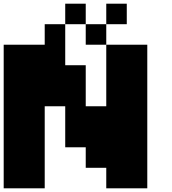

<svg xmlns="http://www.w3.org/2000/svg" viewBox="-20 -1020 929 1040"><path d="M333.3 -666.7H444.4V-444.4H555.6V-777.8H777.8V0H555.6V-111.1H444.4V-222.2H333.3V-444.4H222.2V0H0V-777.8H222.2V-888.9H333.3ZM666.7 -888.9H555.6V-1000H666.7ZM555.6 -777.8H444.4V-888.9H555.6ZM444.4 -888.9H333.3V-1000H444.4Z"/></svg>

Font: Pixeloid Sans
Style: Bold
Weight: 700
Monospace: yes
Designer: GGBot
Version: 0.3